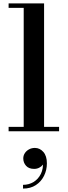

<svg xmlns="http://www.w3.org/2000/svg" viewBox="-20 -770 397 1126"><path d="M238.5 -750V-26H326.5V0H30.5V-26H119V-724H30.5V-750ZM115 336V314Q149.5 314 177 297.2Q204.5 280.5 219.8 249.5Q235 218.5 231.5 176.5H238.5Q239 186 231.2 196.2Q223.5 206.5 210 213.5Q196.5 220.5 180.5 220.5Q149 220.5 132.8 202.2Q116.5 184 116.5 159Q116.5 142 125.8 128Q135 114 150.5 105.8Q166 97.5 184.5 97.5Q213.5 97.5 234.2 121Q255 144.5 255 188Q255 227.5 238.2 261.2Q221.5 295 190.2 315.5Q159 336 115 336Z"/></svg>

Font: Bodoni Moda SC 9pt SemiBold
Style: Regular
Weight: 600
Designer: Owen Earl
Foundry: indestructible type
Version: Version 2.005